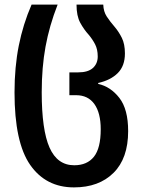

<svg xmlns="http://www.w3.org/2000/svg" viewBox="-20 -563 614 833"><path d="M301 250Q179 250 111 152.5Q43 55 43 -162Q43 -272 61.5 -365Q80 -458 117 -543H230Q194 -451 177.5 -360.5Q161 -270 161 -163Q161 1 195 77.5Q229 154 302 154Q358 154 387.5 117Q417 80 417 -2Q417 -73 389.5 -111.5Q362 -150 310 -150H281V-249H319Q362 -249 383 -268Q404 -287 404 -318Q404 -349 392.5 -371Q381 -393 365 -412Q344 -435 328 -464.5Q312 -494 312 -543H428Q429 -513 443 -491.5Q457 -470 477 -447Q495 -426 508.5 -399Q522 -372 522 -331Q522 -277 491 -246Q460 -215 406 -203V-199Q460 -187 498 -138Q536 -89 536 6Q536 124 472.5 187Q409 250 301 250Z"/></svg>

Font: Noto Sans Georgian Condensed SemiBold
Style: Regular
Weight: 600
Width: 3
Designer: Monotype Design Team, Akaki Razmadze
Foundry: Google LLC
Version: Version 2.005; ttfautohint (v1.8.4.7-5d5b)